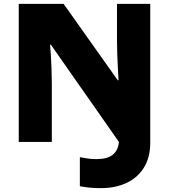

<svg xmlns="http://www.w3.org/2000/svg" viewBox="-20 -734 874 993"><path d="M502 239Q466 239 439 236Q412 233 393 229V79Q412 82 432 85.5Q452 89 477 89Q535 89 563 66.5Q591 44 595 0L243 -503H239Q241 -484 243 -450Q245 -416 246.5 -376.5Q248 -337 248 -300V0H77V-714H309L589 -319H593Q592 -338 590 -374Q588 -410 586.5 -451Q585 -492 585 -525V-714H757V4Q757 80 724.5 132.5Q692 185 634.5 212Q577 239 502 239Z"/></svg>

Font: Noto Sans Meetei Mayek Black
Style: Regular
Weight: 900
Designer: Monotype Design Team and Neelakash Kshetrimayum
Foundry: Monotype Imaging Inc.
Version: Version 2.002; ttfautohint (v1.8.4.7-5d5b)